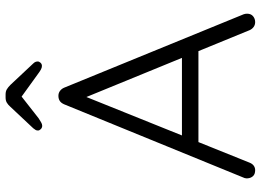

<svg xmlns="http://www.w3.org/2000/svg" viewBox="-143 -789 933 687"><g transform="rotate(-90 323.5 -445.5)"><path d="M328 -623 85 -19Q81 -9 74 -4Q67 1 58 1Q44 1 37 -6.5Q30 -14 29 -25Q28 -30 30 -37L294 -683Q299 -694 306.5 -698.5Q314 -703 324 -703Q334 -703 341.5 -697.5Q349 -692 353 -683L616 -40Q618 -34 618 -28Q618 -14 609 -6.5Q600 1 588 1Q578 1 570.5 -4.5Q563 -10 559 -19L310 -627ZM143 -202 168 -261H478L490 -202ZM332 -843 244 -774Q236 -769 229.5 -765Q223 -761 217 -761Q210 -761 205 -766Q200 -771 200 -776Q200 -781 202 -784.5Q204 -788 208 -793L285 -875Q292 -883 299.5 -887.5Q307 -892 318 -892H329Q340 -892 347.5 -887.5Q355 -883 363 -875L439 -794Q444 -789 445.5 -785Q447 -781 447 -777Q447 -772 442.5 -767Q438 -762 431 -762Q425 -762 418.5 -765.5Q412 -769 404 -775L314 -840Z"/></g></svg>

Font: Quicksand Light
Style: Regular
Weight: 400
Version: Version 3.004